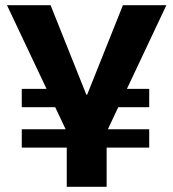

<svg xmlns="http://www.w3.org/2000/svg" viewBox="-20 -720 668 740"><path d="M63.9 -221.8H555.1V-151.2H63.9ZM63.9 -377.4H212.6V-306.8H63.9ZM405.9 -377.4H555.1V-306.8H405.9ZM6.9 -700H174.9L312.6 -355.5H316.1L453.8 -700H621.3L389.4 -208.5H239.3ZM237.3 -275.8H391V0H237.3Z"/></svg>

Font: Pathway Extreme 8pt Thin
Style: Regular
Weight: 100
Version: Version 1.001;gftools[0.9.26]